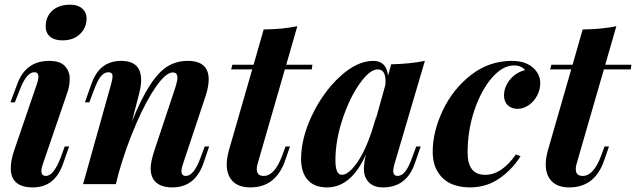

<svg xmlns="http://www.w3.org/2000/svg" viewBox="-20 -793 2740 827"><path d="M145.5 -462.4Q145.5 -481.9 127.9 -481.9Q93.3 -481.9 64 -402.8L43.9 -352.1H24.9L53.2 -428.2Q89.4 -530.8 191.9 -530.8Q238.3 -530.8 259.3 -508.5Q280.3 -486.3 280.3 -454.3Q280.3 -422.4 269 -391.1L164.1 -85Q158.2 -67.4 158.2 -56.2Q158.2 -35.2 178.2 -35.2Q210.4 -35.2 241.2 -113.8L258.8 -162.1H277.8L252 -88.9Q216.8 14.2 121.6 14.2Q26.4 14.2 26.4 -68.4Q26.4 -102.1 41 -145L139.2 -432.1Q145.5 -449.7 145.5 -462.4ZM353 -712.4Q352.5 -684.6 338.9 -663.6Q309.6 -619.1 249 -619.1Q214.8 -619.1 195.8 -635Q176.8 -650.9 176.8 -679.4Q176.8 -708 190.2 -729.2Q203.6 -750.5 226.8 -761.7Q250 -772.9 282.2 -772.9Q314.5 -772.9 333.7 -756.6Q353 -740.2 353 -712.4Z M721.7 14.2Q665.5 14.2 641.6 -19Q628.9 -38.6 628.9 -67.1Q628.9 -95.7 645 -145L734.9 -415Q744.1 -443.8 744.1 -458Q744.1 -481 724.6 -481Q694.8 -481 652.3 -420.4Q609.9 -359.9 566.9 -260.7Q523.9 -161.6 492.2 -51.8L479 0H337.9L459 -432.1Q464.8 -453.1 464.8 -463.9Q464.8 -481.9 447 -481.9Q429.2 -481.9 414.6 -464.4Q399.9 -446.8 383.8 -402.8L364.7 -352.1H345.7L372.6 -428.2Q391.6 -482.9 423.8 -506.8Q456.1 -530.8 502 -530.8Q587.9 -530.8 587.9 -448.7Q587.9 -423.3 579.6 -391.1L548.3 -269.5Q625.5 -461.9 702.6 -507.8Q740.7 -530.8 788.6 -530.8Q878.9 -530.8 878.9 -450.7Q878.9 -420.4 865.7 -379.9L767.6 -85Q761.7 -68.8 761.7 -55.7Q761.7 -35.2 780.8 -35.2Q814.9 -35.2 843.8 -113.8L861.8 -162.1H880.9L856 -88.9Q819.8 14.2 721.7 14.2Z M1085.9 -64.9Q1085.9 -35.2 1115.7 -35.2Q1162.6 -35.2 1194.8 -121.1L1210 -162.1H1229L1209 -104Q1168.9 14.2 1058.6 14.2Q1007.8 14.2 982.2 -12.5Q956.5 -39.1 956.5 -85Q956.5 -110.8 965.8 -145L1066.4 -494.1H975.6L981 -514.2H1072.3L1115.7 -666Q1202.1 -667.5 1260.7 -680.2L1212.9 -514.2H1325.7L1322.8 -494.1H1207L1088.9 -85Q1085.9 -74.2 1085.9 -64.9Z M1424.8 -102.1Q1424.8 -40 1452.6 -40Q1474.1 -40 1501 -70.3Q1559.6 -136.7 1601.1 -294.9L1596.2 -270.5L1639.6 -426.3Q1640.6 -432.1 1640.6 -443.4Q1640.6 -494.1 1606.7 -494.1Q1572.8 -494.1 1529.3 -432.9Q1485.8 -371.6 1455.3 -279.8Q1424.8 -188 1424.8 -102.1ZM1587.9 -530.8Q1644.5 -530.8 1651.4 -466.8L1665 -516.1Q1744.6 -517.6 1810.1 -530.8L1678.7 -85Q1673.8 -67.9 1673.8 -57.6Q1673.8 -35.2 1692.9 -35.2Q1728 -35.2 1754.9 -113.8L1772.9 -162.1H1792L1766.6 -88.9Q1731 14.2 1629.4 14.2Q1582.5 14.2 1561 -17.1Q1547.4 -37.1 1547.4 -64.2Q1547.4 -91.3 1556.2 -127.4Q1492.7 14.2 1388.7 14.2Q1333.5 14.2 1305.2 -18.3Q1276.9 -50.8 1276.9 -108.9Q1276.9 -197.8 1324.5 -297.4Q1372.1 -397 1445.1 -463.9Q1518.1 -530.8 1587.9 -530.8Z M2003.9 14.2Q1904.3 13.7 1864.3 -54.7Q1843.8 -88.9 1843.8 -140.1Q1843.8 -225.6 1887 -317.1Q1930.2 -408.7 2008.3 -469.7Q2086.4 -530.8 2185.1 -530.8Q2259.3 -530.3 2292 -483.4Q2307.1 -461.9 2307.1 -434.8Q2307.1 -407.7 2293.9 -382.1Q2280.8 -356.4 2257.8 -340.3Q2234.9 -324.2 2209 -324.2Q2183.1 -324.2 2167 -339.8Q2150.9 -355.5 2150.9 -381.6Q2150.9 -407.7 2163.6 -430.7Q2189.5 -477.5 2241.7 -491.2Q2224.6 -511.2 2193.8 -511.2Q2145 -511.2 2098.6 -457.5Q2052.2 -403.8 2023.2 -317.6Q1994.1 -231.4 1994.1 -135.7Q1994.1 -40 2069.8 -40Q2141.1 -40 2202.1 -127.9L2222.2 -120.1Q2186 -62.5 2130.6 -24.2Q2075.2 14.2 2003.9 14.2Z M2460 -64.9Q2460 -35.2 2489.7 -35.2Q2536.6 -35.2 2568.8 -121.1L2584 -162.1H2603L2583 -104Q2543 14.2 2432.6 14.2Q2381.8 14.2 2356.2 -12.5Q2330.6 -39.1 2330.6 -85Q2330.6 -110.8 2339.8 -145L2440.4 -494.1H2349.6L2355 -514.2H2446.3L2489.7 -666Q2576.2 -667.5 2634.8 -680.2L2586.9 -514.2H2699.7L2696.8 -494.1H2581.1L2462.9 -85Q2460 -74.2 2460 -64.9Z"/></svg>

Font: PlayfairDisplay-BoldItalic
Style: Bold Italic
Weight: 700
Italic angle: -14.9847°
Designer: Claus Eggers Sørensen
Foundry: Claus Eggers Sørensen
Version: Version 1.002;PS 001.002;hotconv 1.0.70;makeotf.lib2.5.58329